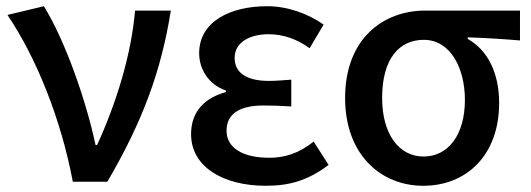

<svg xmlns="http://www.w3.org/2000/svg" viewBox="-20 -584 1705 617"><path d="M214 0H325C440 -197 498 -357 529 -550H414C402 -409 354 -253 292 -118H287C258 -256 191 -451 121 -564L4 -536C97 -398 176 -202 214 0Z M834 13C909 13 968 -3 1036 -54L988 -129C939 -90 893 -77 846 -77C758 -77 708 -110 708 -164C708 -217 748 -245 827 -245C855 -245 884 -244 916 -242V-328C889 -326 866 -324 844 -324C768 -324 734 -353 734 -398C734 -447 781 -474 843 -474C891 -474 935 -458 975 -429L1020 -505C968 -541 904 -564 838 -564C722 -564 620 -516 620 -413C620 -363 649 -313 706 -293V-288C643 -271 594 -230 594 -153C594 -48 697 13 834 13Z M1340 13C1479 13 1584 -85 1584 -253C1584 -350 1547 -423 1483 -459V-464C1543 -462 1590 -459 1651 -454V-550H1346C1213 -550 1089 -461 1089 -269C1089 -87 1204 13 1340 13ZM1341 -81C1263 -81 1208 -152 1208 -269C1208 -397 1264 -456 1342 -456C1427 -456 1474 -366 1474 -263C1474 -150 1420 -81 1341 -81Z"/></svg>

Font: Genne Gothic Medium
Style: Regular
Weight: 500
Designer: Ryoko NISHIZUKA (kana & ideographs); Paul D. Hunt (Latin, Greek & Cyrillic); Wenlong ZHANG (bopomofo); Sandoll Communica
Foundry: Adobe Systems Incorporated
Version: Version 1.004;PS 1.004;hotconv 16.6.51;makeotf.lib2.5.65220